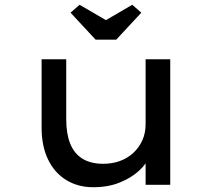

<svg xmlns="http://www.w3.org/2000/svg" viewBox="-20 -773 886 803"><path d="M370 10Q306 10 257 -20Q208 -50 181 -106Q154 -162 154 -239V-525H257V-274Q257 -214 273.5 -172.5Q290 -131 324.5 -109.5Q359 -88 412 -88Q449 -88 481 -99.5Q513 -111 537 -133Q561 -155 575 -185.5Q589 -216 589 -254V-525H692V0H589V-110L607 -122Q594 -89 561.5 -59Q529 -29 480.5 -9.5Q432 10 370 10ZM380 -607 275 -720 313 -753 438 -680H408L533 -753L571 -720L466 -607Z"/></svg>

Font: Lexend Mega
Style: Regular
Weight: 400
Designer: Bonnie Shaver-Troup, Thomas Jockin
Foundry: Lexend
Version: Version 1.007